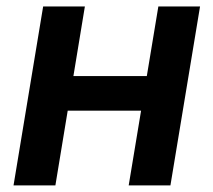

<svg xmlns="http://www.w3.org/2000/svg" viewBox="-20 -562 647 582"><path d="M458.5 -331.5 440.9 -226.6H150.9L168.5 -331.5ZM237.3 -542.5 147.9 0H21L110.8 -542.5ZM586.4 -542.5 496.6 0H370.1L460 -542.5Z"/></svg>

Font: Inter 16pt SemiBold
Style: Italic
Weight: 600
Italic angle: -9.3988°
Version: Version 4.001;git-66647c0bb